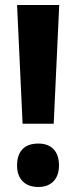

<svg xmlns="http://www.w3.org/2000/svg" viewBox="-20 -734 304 765"><path d="M194 -241H70L48 -714H216ZM48 -75Q48 -117 69.5 -139.5Q91 -162 133 -162Q172 -162 193.5 -139.5Q215 -117 215 -75Q215 -34 193 -11.5Q171 11 133 11Q93 11 70.5 -11.5Q48 -34 48 -75Z"/></svg>

Font: Noto Sans Arabic ExtCond ExtBd
Style: Regular
Weight: 800
Width: 2
Designer: Monotype Design Team, Nadine Chahine, Nizar Qandah and Khaled Hosny
Foundry: Monotype Imaging Inc.
Version: Version 2.012; ttfautohint (v1.8.4.7-5d5b)